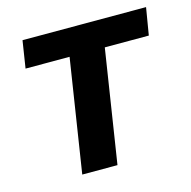

<svg xmlns="http://www.w3.org/2000/svg" viewBox="-80 -573 649 653"><g transform="rotate(-15 244.5 -247.0)"><path d="M132 0 194 -398H39L54 -494H489L473 -398H318L256 0Z"/></g></svg>

Font: Nunito Sans 10pt SemiCondensed
Style: Bold Italic
Weight: 700
Width: 4
Italic angle: -9°
Designer: Vernon Adams
Foundry: Vernon Adams
Version: Version 3.101;gftools[0.9.27]